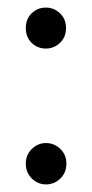

<svg xmlns="http://www.w3.org/2000/svg" viewBox="-20 -476 243 506"><path d="M101 -348Q79 -348 63.5 -363Q48 -378 48 -402Q48 -426 63.5 -441Q79 -456 101 -456Q122 -456 138 -441Q154 -426 154 -402Q154 -378 138 -363Q122 -348 101 -348ZM101 10Q80 10 64 -5.5Q48 -21 48 -45Q48 -68 64 -83.5Q80 -99 101 -99Q123 -99 139 -83.5Q155 -68 155 -45Q155 -21 139 -5.5Q123 10 101 10Z"/></svg>

Font: Murecho Light
Style: Regular
Weight: 300
Designer: Neil Summerour
Foundry: Positype
Version: Version 1.010; ttfautohint (v1.8.3)